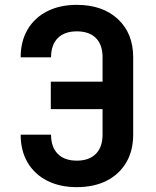

<svg xmlns="http://www.w3.org/2000/svg" viewBox="-20 -760 640 790"><path d="M296 10Q226 10 174 -16.5Q122 -43 93.5 -91.5Q65 -140 65 -206H190Q190 -155 217.5 -127Q245 -99 296 -99Q347 -99 374.5 -127Q402 -155 402 -206V-311H189V-424H402V-525Q402 -576 374.5 -603.5Q347 -631 296 -631Q245 -631 217.5 -603Q190 -575 190 -524H65Q65 -590 93.5 -638.5Q122 -687 174 -713.5Q226 -740 296 -740Q402 -740 465 -681.5Q528 -623 528 -524V-206Q528 -140 499.5 -91.5Q471 -43 419 -16.5Q367 10 296 10Z"/></svg>

Font: NKDuy Mono
Style: Bold
Weight: 700
Monospace: yes
Designer: NKDuy
Foundry: NKDuy
Version: Version 2.251; ttfautohint (v1.8.4.7-5d5b)